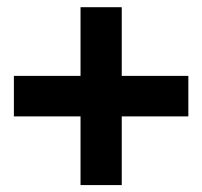

<svg xmlns="http://www.w3.org/2000/svg" viewBox="-20 -581 575 546"><path d="M209 -250H19.5V-365.2H209V-560.5H326.2V-365.2H515.6V-250H326.2V-54.7H209Z"/></svg>

Font: Reddit Sans Strawberry
Style: Bold
Weight: 700
Designer: Stephen Hutchings
Foundry: Reddit
Version: Version 1.013